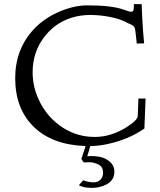

<svg xmlns="http://www.w3.org/2000/svg" viewBox="-20 -695 777 935"><path d="M405 65.9 422.1 64.9Q467.3 64.9 492.4 77.6Q537.1 100.1 537.1 141.1Q537.1 196.8 467.8 214.8Q449 220 428.2 220Q387 220 364 207L385 183.1Q415 193.1 435.5 193.1Q456.1 193.1 469 179.9Q481.9 166.7 481.9 148.3Q481.9 129.9 475.3 120Q468.8 110.1 457.5 105Q435.5 95 415.3 95Q395 95 387.9 95.9L376 79.1L397 16.1Q233.9 10.7 143.6 -78.1Q54 -166.3 54 -314Q54 -456.5 146 -554.2Q197.3 -608.6 274.4 -640.4Q343.5 -668.9 404.9 -668.9Q466.3 -668.9 506.5 -664.1Q546.6 -659.2 565.4 -653.4Q584.2 -647.7 598.1 -642.8Q612.1 -637.9 616.9 -637.9Q621.8 -637.9 624.8 -638.8Q627.7 -639.6 629.4 -643.6Q631.8 -649.2 631.8 -668.9L632.1 -675H669.9Q672.9 -577.6 681.9 -483.9L646 -482.9Q641.4 -521.7 641 -528.8Q640.6 -535.9 639.2 -544.1Q637.7 -552.2 637.3 -554.9Q637 -557.6 634.2 -562.4Q631.3 -567.1 629.8 -568.2Q628.2 -569.3 623 -572.8Q617.9 -576.2 614 -577.6Q605.7 -580.3 583.5 -591.8Q561.3 -603.3 514.3 -612.7Q467.3 -622.1 418.5 -622.1Q369.6 -622.1 325.4 -607.7Q281.2 -593.3 247.6 -567.3Q213.9 -541.3 189.2 -506.3Q138.9 -435.5 138.9 -343Q138.9 -264.2 178 -190.9Q216.1 -119.4 284.7 -74.2Q355.2 -28.1 441.9 -28.1Q525.4 -28.1 606 -81.8Q650.4 -111.3 650.9 -131.1L654.1 -215.1H689L683.1 -69.1Q606.9 -15.9 503.4 6.6Q460.7 15.9 419.9 16.1Z"/></svg>

Font: Linden Hill
Style: Regular
Weight: 400
Version: Version 1.202